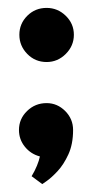

<svg xmlns="http://www.w3.org/2000/svg" viewBox="-20 -473 236 486"><path d="M60 -27 87 -7Q87 -7 98.5 -15Q110 -23 125.5 -39.5Q141 -56 153 -82Q165 -108 165 -144Q165 -172 145 -192Q125 -212 98 -212Q69 -212 48.5 -192Q28 -172 28 -144Q28 -120 43 -101.5Q58 -83 81 -77Q79 -67 73.5 -53.5Q68 -40 60 -27ZM167 -385Q167 -413 146.5 -433Q126 -453 98 -453Q69 -453 49 -433Q29 -413 29 -385Q29 -357 49 -336.5Q69 -316 98 -316Q126 -316 146.5 -336.5Q167 -357 167 -385Z"/></svg>

Font: Advent Pro ExtraBold
Style: Regular
Weight: 800
Designer: VivaRado, Andreas Kalpakidis
Foundry: VivaRado, Andreas Kalpakidis
Version: Version 3.000